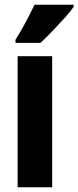

<svg xmlns="http://www.w3.org/2000/svg" viewBox="-20 -786 329 806"><path d="M199 0H54V-550H199ZM289 -757Q276 -738 252 -711.5Q228 -685 201 -656.5Q174 -628 150 -606H45V-619Q70 -659 89.5 -696Q109 -733 125 -766H289Z"/></svg>

Font: Noto Sans Thai ExtCond ExtBd
Style: Regular
Weight: 800
Width: 2
Designer: Monotype Design Team
Foundry: Monotype Imaging Inc.
Version: Version 2.002; ttfautohint (v1.8.4.7-5d5b)